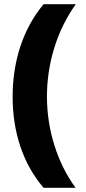

<svg xmlns="http://www.w3.org/2000/svg" viewBox="-20 -734 410 912"><path d="M40 -274C40 -109 88 43 187 158H339C251 38 203 -119 203 -275C203 -434 251 -590 340 -714H187C88 -595 40 -442 40 -274Z"/></svg>

Font: Noto Sans Khmer SemiCondensed Black
Style: Regular
Weight: 900
Width: 4
Designer: Danh Hong and the Monotype Design Team
Foundry: Monotype Imaging Inc.
Version: Version 2.004